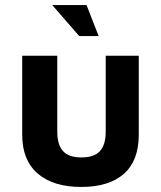

<svg xmlns="http://www.w3.org/2000/svg" viewBox="-20 -726 638 761"><path d="M68 -192V-505H207V-204Q207 -152 230 -127Q253 -102 303 -102Q353 -102 376 -127Q399 -152 399 -204V-505H530V-192Q530 -89 471 -37Q412 15 302 15Q191 15 129.5 -38Q68 -91 68 -192ZM323 -706 371 -583H294L187 -706Z"/></svg>

Font: XXII Aven Bold
Style: Regular
Weight: 700
Designer: Lecter Johnson
Foundry: Doubletwo Studios
Version: Version 1.001